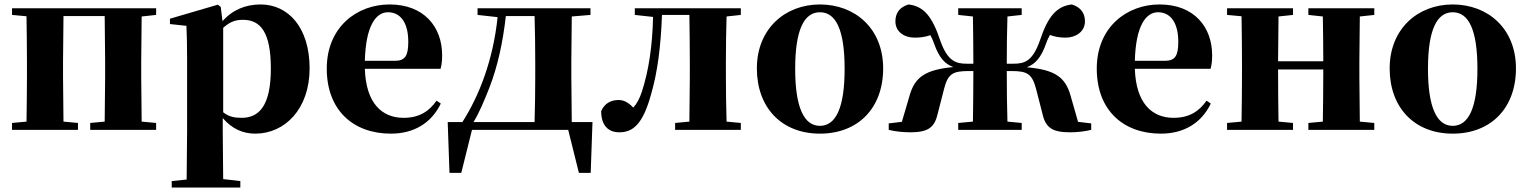

<svg xmlns="http://www.w3.org/2000/svg" viewBox="-20 -583 6861 862"><path d="M34 -516 99 -510C100 -451 101 -364 101 -308V-238C101 -182 100 -95 99 -37L34 -31V0H330V-31L265 -37L263 -238V-308L265 -511H450L452 -308V-238L450 -37L385 -31V0H681V-31L616 -37L614 -238V-308L616 -509L681 -516V-546H34Z M1126 17C1259 17 1370 -94 1370 -276C1370 -461 1273 -563 1150 -563C1084 -563 1025 -540 979 -488L971 -552L958 -562L743 -499V-475L817 -467C819 -419 820 -385 820 -320V7L818 223L751 230V259H1059V230L982 221L980 6V-53C1021 -5 1070 17 1126 17ZM982 -458C1015 -488 1041 -494 1071 -494C1150 -494 1196 -438 1196 -275C1196 -108 1143 -54 1065 -54C1032 -54 1007 -59 982 -79Z M1735 17C1839 17 1917 -31 1959 -118L1940 -131C1907 -84 1863 -54 1792 -54C1695 -54 1623 -119 1618 -274H1958C1963 -293 1965 -310 1965 -335C1965 -462 1884 -563 1729 -563C1582 -563 1447 -461 1447 -275C1447 -88 1566 17 1735 17ZM1618 -310C1622 -466 1667 -528 1722 -528C1776 -528 1813 -484 1813 -395C1813 -333 1799 -310 1753 -310Z M2124 -516 2214 -506C2194 -314 2132 -154 2056 -35H1990L1998 193H2051L2099 0H2379H2531L2579 193H2632L2640 -35H2547L2545 -238V-308L2547 -509L2631 -516V-546H2124ZM2380 -35H2106C2133 -80 2155 -133 2177 -189C2214 -284 2238 -394 2251 -511H2380C2382 -453 2383 -365 2383 -308V-238C2383 -181 2382 -93 2380 -35Z M3074 0H3306V-31L3242 -37C3240 -95 3239 -182 3239 -238V-308C3239 -364 3240 -451 3242 -509L3306 -516V-546H2830V-516L2912 -507C2909 -374 2892 -265 2862 -172C2851 -139 2839 -117 2823 -100C2802 -122 2782 -134 2757 -134C2723 -134 2694 -119 2679 -84C2679 -20 2711 11 2760 11C2820 11 2866 -22 2904 -163C2932 -259 2947 -377 2952 -516H3075C3076 -458 3077 -367 3077 -308V-238L3075 -37L3011 -31V0Z M3661 17C3832 17 3945 -97 3945 -276C3945 -455 3819 -563 3661 -563C3504 -563 3378 -453 3378 -276C3378 -100 3489 17 3661 17ZM3661 -18C3590 -18 3550 -100 3550 -274C3550 -449 3590 -528 3661 -528C3733 -528 3772 -449 3772 -274C3772 -100 3733 -18 3661 -18Z M4282 -516 4348 -509C4349 -453 4350 -367 4350 -297H4320C4273 -297 4234 -307 4201 -402C4165 -510 4127 -555 4059 -563C4019 -551 4000 -525 4000 -487C4000 -441 4039 -414 4086 -414C4111 -414 4134 -417 4157 -425C4163 -414 4168 -403 4173 -389C4196 -323 4223 -295 4260 -282C4137 -270 4088 -239 4064 -155L4029 -36L3970 -29V0C3997 7 4034 11 4067 11C4146 11 4176 -10 4190 -73L4219 -186C4236 -252 4259 -264 4328 -264H4350C4350 -184 4349 -95 4348 -37L4282 -31V0H4567V-31L4503 -37C4501 -95 4500 -184 4500 -264H4522C4591 -264 4613 -252 4631 -186L4660 -73C4674 -10 4704 11 4784 11C4815 11 4852 7 4879 0V-29L4820 -36L4786 -155C4762 -239 4713 -270 4590 -281C4627 -295 4654 -323 4677 -389C4682 -404 4688 -415 4694 -426C4716 -418 4737 -414 4764 -414C4810 -414 4851 -441 4851 -487C4851 -525 4831 -551 4792 -563C4724 -555 4685 -510 4649 -402C4616 -307 4579 -297 4530 -297H4500C4500 -367 4501 -453 4503 -509L4567 -516V-546H4282Z M5192 17C5296 17 5374 -31 5416 -118L5397 -131C5364 -84 5320 -54 5249 -54C5152 -54 5080 -119 5075 -274H5415C5420 -293 5422 -310 5422 -335C5422 -462 5341 -563 5186 -563C5039 -563 4904 -461 4904 -275C4904 -88 5023 17 5192 17ZM5075 -310C5079 -466 5124 -528 5179 -528C5233 -528 5270 -484 5270 -395C5270 -333 5256 -310 5210 -310Z M5854 -516 5919 -509C5920 -454 5921 -371 5921 -308H5718L5720 -509L5785 -516V-546H5489V-516L5554 -510C5555 -451 5556 -364 5556 -308V-238C5556 -182 5555 -95 5554 -37L5489 -31V0H5785V-31L5720 -37C5719 -95 5718 -186 5718 -271H5921C5921 -186 5920 -95 5919 -37L5854 -31V0H6150V-31L6085 -37L6083 -238V-308L6085 -509L6150 -516V-546H5854Z M6502 17C6673 17 6786 -97 6786 -276C6786 -455 6660 -563 6502 -563C6345 -563 6219 -453 6219 -276C6219 -100 6330 17 6502 17ZM6502 -18C6431 -18 6391 -100 6391 -274C6391 -449 6431 -528 6502 -528C6574 -528 6613 -449 6613 -274C6613 -100 6574 -18 6502 -18Z"/></svg>

Font: GenKiMin2 TW H
Style: Regular
Weight: 900
Version: Version 2.100;PS 2.1;hotconv 16.6.51;makeotf.lib2.5.65220 DE